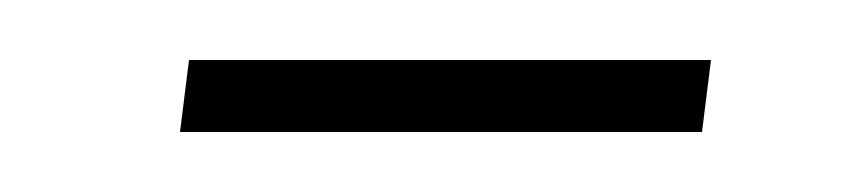

<svg xmlns="http://www.w3.org/2000/svg" viewBox="-20 -44 283 64"><path d="M40 0H214L217 -24H43Z"/></svg>

Font: Noto Sans Arabic UI Cn Th
Style: Regular
Weight: 100
Width: 3
Designer: Monotype Design Team, Nadine Chahine and Nizar Qandah
Foundry: Monotype Imaging Inc.
Version: Version 2.010